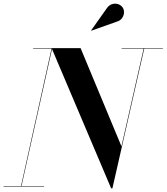

<svg xmlns="http://www.w3.org/2000/svg" viewBox="-56 -1011 904 1041"><path d="M546.5 10 224 -750H381L602.5 -217.5L723.5 -750H726.5L553.5 10ZM-36.5 0V-2.5H183V0ZM57.5 0 223.5 -747.5H123.5V-750H227L60 0ZM603.5 -747.5V-750H827V-747.5ZM439 -844.5 438 -846 524 -967.5Q534 -981 546.2 -986.5Q558.5 -992 570.8 -991.2Q583 -990.5 593.2 -984.8Q603.5 -979 609 -970.5Q617.5 -957.5 616.2 -941.2Q615 -925 605 -911.8Q595 -898.5 577 -893.5Z"/></svg>

Font: Bodoni Moda 72pt SemiBold
Style: Italic
Weight: 600
Italic angle: -13°
Designer: Owen Earl
Foundry: indestructible type
Version: Version 2.004